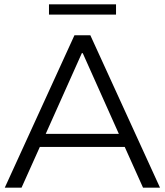

<svg xmlns="http://www.w3.org/2000/svg" viewBox="-20 -862 757 882"><path d="M553 -187H163L79 0H2L322 -700H395L715 0H637ZM526 -247 360 -618H356L190 -247ZM205 -842H513V-795H205Z"/></svg>

Font: CMG Sans
Style: Regular
Weight: 400
Designer: Julieta Ulanovsky
Foundry: Julieta Ulanovsky
Version: Version 7.200